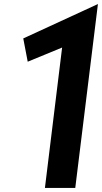

<svg xmlns="http://www.w3.org/2000/svg" viewBox="-20 -929 504 949"><path d="M464 -909 95 -739 117 -624 287 -694 202 0H352Z"/></svg>

Font: Ny Stormning
Style: SvKr
Weight: 900
Designer: Robert Jablonski, Mew Too
Foundry: Cannot Into Space Fonts
Version: Version 0.90